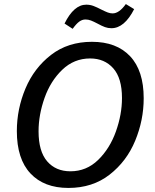

<svg xmlns="http://www.w3.org/2000/svg" viewBox="-20 -916 763 946"><path d="M63 -270Q63 -379 105.5 -480Q148 -581 231.5 -645.5Q315 -710 433 -710Q554 -710 621 -639Q688 -568 688 -432Q688 -324 646 -222.5Q604 -121 520 -55.5Q436 10 317 10Q197 10 130 -61.5Q63 -133 63 -270ZM581 -433Q581 -531 538 -579.5Q495 -628 424 -628Q345 -628 287 -572.5Q229 -517 199.5 -433.5Q170 -350 170 -269Q170 -170 212.5 -121Q255 -72 327 -72Q406 -72 463.5 -128Q521 -184 551 -268Q581 -352 581 -433ZM298 -800Q344 -893 405 -893Q424 -893 441 -886.5Q458 -880 479 -869Q499 -859 511 -854.5Q523 -850 535 -850Q567 -850 600 -896L641 -871Q593 -777 529 -777Q512 -777 497 -782.5Q482 -788 460 -800Q441 -810 428 -815Q415 -820 401 -820Q385 -820 370.5 -809.5Q356 -799 338 -774Z"/></svg>

Font: Bitter Pro Medium
Style: Italic
Weight: 500
Italic angle: -9°
Designer: Sol Matas, and Bitter project Authors
Foundry: Sol Matas
Version: Version 1.010